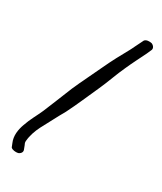

<svg xmlns="http://www.w3.org/2000/svg" viewBox="-214 -827 864 1021"><g transform="rotate(30 218.0 -317.0)"><path d="M27 85 35 105C43 115 65 117 79 114C93 109 104 96 96 80L88 59C84 52 82 45 83 37C86 2 98 -31 113 -61C138 -106 160 -152 190 -204C222 -267 250 -335 279 -398C305 -455 323 -511 347 -562C366 -605 388 -647 407 -686L418 -711C428 -727 415 -742 402 -747C389 -750 368 -750 359 -738C347 -713 333 -686 320 -659C294 -613 265 -559 240 -505C213 -446 182 -386 155 -324C131 -265 105 -199 83 -147C65 -106 45 -74 30 -30C17 6 10 47 27 85Z"/></g></svg>

Font: Stray Cat
Style: ExBdExt
Weight: 800
Version: Version 1.0